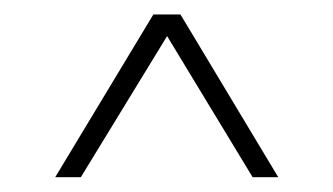

<svg xmlns="http://www.w3.org/2000/svg" viewBox="-20 -720 462 266"><path d="M56.5 -474.5 192.5 -700H230L365.5 -474.5H330L211.5 -670L92 -474.5Z"/></svg>

Font: Imbue Thin
Style: Regular
Weight: 100
Designer: Tyler Finck
Foundry: Etcetera Type Company
Version: Version 1.102